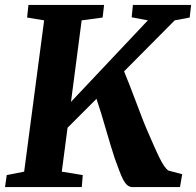

<svg xmlns="http://www.w3.org/2000/svg" viewBox="-24 -763 799 783"><path d="M-3.5 0 3.5 -49 74.5 -63 156 -680 86.5 -691.5 92 -743H400.5L394.5 -691.5L309 -680L265.5 -347.5L579 -680L513 -692.5L518 -743H755.5L749.5 -691.5L688.5 -680L482 -472Q491.5 -449.5 503.8 -417.8Q516 -386 529 -351.8Q542 -317.5 553.8 -286.8Q565.5 -256 574 -236.5Q590 -199.5 602.8 -170.5Q615.5 -141.5 626 -120.2Q636.5 -99 645.5 -86Q654.5 -73 662.5 -67.5L719 -52.5L710 0H514Q503 -1 494.5 -8.5Q486 -16 478.5 -30Q471 -44 462.8 -66.2Q454.5 -88.5 443.5 -118.5Q435.5 -142.5 426.5 -172.5Q417.5 -202.5 408 -235.2Q398.5 -268 388.8 -300Q379 -332 369.5 -360L251.5 -242L228 -63L313.5 -49L309.5 0Z"/></svg>

Font: Merriweather ExtraBold
Style: Italic
Weight: 800
Italic angle: -7.8°
Version: Version 2.101